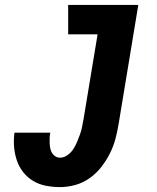

<svg xmlns="http://www.w3.org/2000/svg" viewBox="-20 -755 640 783"><path d="M225 8Q195 8 167 2.5Q139 -3 115.5 -17Q92 -31 75 -52.5Q58 -74 49 -100Q40 -126 37.5 -155Q35 -184 39 -214H185Q183 -203 182.5 -192Q182 -181 182.5 -170.5Q183 -160 185 -150Q187 -140 192 -131.5Q197 -123 205.5 -117.5Q214 -112 225 -112Q241 -112 255.5 -122.5Q270 -133 279 -147Q288 -161 294.5 -176.5Q301 -192 306.5 -207.5Q312 -223 315 -239Q318 -255 321 -271L378 -615H258V-735H544L464 -251Q459 -220 451 -189.5Q443 -159 428.5 -130Q414 -101 393.5 -74.5Q373 -48 345.5 -28.5Q318 -9 286.5 -0.5Q255 8 225 8Z"/></svg>

Font: Iosevka Etoile Heavy
Style: Italic
Weight: 900
Italic angle: -9°
Designer: Belleve Invis
Foundry: Belleve Invis
Version: Version 22.1.2; ttfautohint (v1.8.4)